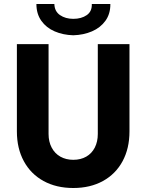

<svg xmlns="http://www.w3.org/2000/svg" viewBox="-20 -943 740 971"><path d="M65.4 -278.3V-719.7H225.6V-265.6Q225.6 -226.1 241.5 -196.3Q257.3 -166.5 285.6 -150.6Q314 -134.8 350.6 -134.8Q388.2 -134.8 416.3 -150.9Q444.3 -167 459.5 -196.8Q474.6 -226.6 474.6 -265.6V-719.7H634.8V-278.3Q634.8 -192.4 599.9 -127.7Q564.9 -63 500.7 -27.6Q436.5 7.8 350.6 7.8Q264.6 7.8 200.2 -27.6Q135.7 -63 100.6 -127.7Q65.4 -192.4 65.4 -278.3ZM164.1 -922.9H254.9Q255.9 -885.7 283.4 -866.7Q311 -847.7 350.6 -847.7Q391.6 -847.7 418.7 -866.5Q445.8 -885.3 444.3 -922.9H538.1Q538.6 -873 513.2 -837.9Q487.8 -802.7 445.1 -784.4Q402.3 -766.1 350.6 -764.6Q298.8 -766.1 256.3 -784.4Q213.9 -802.7 189 -837.9Q164.1 -873 164.1 -922.9Z"/></svg>

Font: Reddit Sans Vanilla ExtraBold
Style: Regular
Weight: 800
Designer: Stephen Hutchings
Foundry: Reddit
Version: Version 1.013